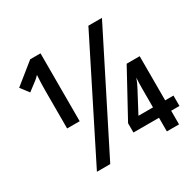

<svg xmlns="http://www.w3.org/2000/svg" viewBox="-156 -881 1062 1048"><g transform="rotate(-30 375.5 -357.0)"><path d="M166.5 0 524.9 -713.9H610.4L250.5 0ZM144 -286.1V-524.4Q144 -547.9 144.8 -572Q145.5 -596.2 147.5 -621.6Q140.1 -613.8 133.8 -608.2Q127.4 -602.5 122.6 -598.6L67.9 -557.1L28.3 -609.4L158.2 -713.9H223.1V-286.1ZM607.4 0V-85.9H446.3V-144.5L602.1 -429.7H684.1V-151.4H736.3V-85.9H684.1V0ZM515.6 -151.4H607.4V-265.1Q607.4 -287.6 607.9 -305.9Q608.4 -324.2 609.9 -337.9Q599.6 -309.1 586.4 -284.7Z"/></g></svg>

Font: Open Sans Condensed SemiBold
Style: Regular
Weight: 600
Width: 3
Designer: Monotype Design Team
Foundry: Monotype Imaging Inc.
Version: Version 3.000; ttfautohint (v1.8.4)